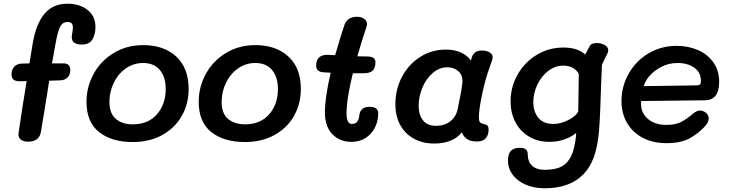

<svg xmlns="http://www.w3.org/2000/svg" viewBox="-20 -760 3914 1030"><path d="M492 -616Q492 -598 490 -589Q483 -552 466.5 -536.5Q450 -521 419 -521Q365 -521 365 -561Q365 -569 366 -573Q371 -598 371 -612Q371 -627 364.5 -634.5Q358 -642 342 -642Q316 -642 303 -617.5Q290 -593 278 -526Q264 -450 259 -420H321Q357 -420 357 -384Q357 -360 343 -345Q329 -330 304 -329L244 -327L233 -257Q212 -124 199 -51Q195 -26 177.5 -13Q160 0 132 0Q107 0 93 -10Q79 -20 79 -40L80 -49Q100 -187 123 -325L87 -324Q63 -324 52.5 -333Q42 -342 42 -361Q42 -387 57 -403Q72 -419 100 -419Q122 -419 138 -420L156 -530Q174 -633 219 -686.5Q264 -740 342 -740Q408 -740 450 -706.5Q492 -673 492 -616Z M444 -214Q444 -294 482.5 -364Q521 -434 590.5 -476Q660 -518 748 -518Q859 -518 925.5 -456.5Q992 -395 992 -283Q992 -203 955 -138Q918 -73 850 -35.5Q782 2 692 2Q579 2 511.5 -51.5Q444 -105 444 -214ZM869 -283Q869 -347 837.5 -384.5Q806 -422 748 -422Q695 -422 653.5 -392Q612 -362 589.5 -314Q567 -266 567 -214Q567 -151 601.5 -122Q636 -93 692 -93Q775 -93 822 -147Q869 -201 869 -283Z M1046 -214Q1046 -294 1084.5 -364Q1123 -434 1192.5 -476Q1262 -518 1350 -518Q1461 -518 1527.5 -456.5Q1594 -395 1594 -283Q1594 -203 1557 -138Q1520 -73 1452 -35.5Q1384 2 1294 2Q1181 2 1113.5 -51.5Q1046 -105 1046 -214ZM1471 -283Q1471 -347 1439.5 -384.5Q1408 -422 1350 -422Q1297 -422 1255.5 -392Q1214 -362 1191.5 -314Q1169 -266 1169 -214Q1169 -151 1203.5 -122Q1238 -93 1294 -93Q1377 -93 1424 -147Q1471 -201 1471 -283Z M2009 -152Q2009 -111 1991.5 -76Q1974 -41 1941.5 -20Q1909 1 1865 1Q1803 1 1763 -40Q1723 -81 1723 -158Q1723 -236 1754 -370L1717 -372Q1676 -374 1676 -408Q1676 -436 1691 -451Q1706 -466 1735 -466Q1748 -466 1778 -464Q1808 -569 1828 -627Q1835 -647 1852 -658.5Q1869 -670 1895 -670Q1919 -670 1934 -658.5Q1949 -647 1949 -630Q1949 -624 1946 -616Q1919 -535 1897 -458Q1915 -457 1952 -457Q1975 -456 1984.5 -448.5Q1994 -441 1994 -425Q1994 -395 1979 -381Q1964 -367 1931 -367H1873Q1839 -229 1839 -152Q1839 -95 1868 -95Q1904 -95 1908 -144Q1914 -187 1963 -187Q2009 -187 2009 -152Z M2601 -63Q2601 -37 2586.5 -19Q2572 -1 2539 -1Q2506 -1 2487.5 -12.5Q2469 -24 2457 -50Q2434 -20 2396 -5Q2358 10 2310 10Q2247 10 2199.5 -16.5Q2152 -43 2126.5 -90.5Q2101 -138 2101 -200Q2101 -281 2136.5 -348Q2172 -415 2234 -454.5Q2296 -494 2372 -494Q2420 -494 2454.5 -477.5Q2489 -461 2506 -435L2511 -452Q2523 -489 2564 -489Q2590 -489 2606.5 -479Q2623 -469 2623 -453Q2623 -442 2608 -403L2595 -365Q2578 -312 2563.5 -240Q2549 -168 2549 -132Q2549 -113 2554 -105.5Q2559 -98 2572 -96Q2588 -92 2594.5 -86.5Q2601 -81 2601 -63ZM2436 -178Q2446 -226 2453.5 -268Q2461 -310 2461 -325Q2461 -360 2437 -379.5Q2413 -399 2381 -399Q2337 -399 2301.5 -368.5Q2266 -338 2246 -290Q2226 -242 2226 -193Q2226 -144 2249 -114.5Q2272 -85 2320 -85Q2364 -85 2395.5 -109Q2427 -133 2436 -178Z M3243 -490Q3243 -480 3238 -472Q3222 -441 3209 -412L3203 -258L3200 -172Q3197 -102 3194 -64Q3191 -26 3185 7Q3146 250 2901 250Q2845 250 2800 230.5Q2755 211 2730 177Q2705 143 2705 101Q2705 66 2720.5 49.5Q2736 33 2769 33Q2811 33 2811 66Q2811 107 2834.5 129Q2858 151 2901 151Q2947 151 2979 139.5Q3011 128 3033 96.5Q3055 65 3065 6Q3070 -20 3071 -47Q3045 -25 3007.5 -12Q2970 1 2927 1Q2865 1 2817.5 -27.5Q2770 -56 2744.5 -105.5Q2719 -155 2719 -216Q2719 -293 2756.5 -359.5Q2794 -426 2859 -465.5Q2924 -505 3003 -505Q3044 -505 3073.5 -494.5Q3103 -484 3119 -467L3143 -512Q3149 -522 3157.5 -525.5Q3166 -529 3183 -529Q3205 -529 3224 -518.5Q3243 -508 3243 -490ZM3082 -162 3085 -363Q3078 -380 3055.5 -394Q3033 -408 3002 -408Q2958 -408 2921 -379.5Q2884 -351 2862.5 -305.5Q2841 -260 2841 -212Q2841 -161 2868 -128Q2895 -95 2949 -95Q2988 -95 3029 -116Q3070 -137 3082 -162Z M3314 -217Q3314 -297 3353 -365.5Q3392 -434 3459.5 -474Q3527 -514 3610 -514Q3671 -514 3723 -492Q3775 -470 3806.5 -426Q3838 -382 3838 -321Q3838 -222 3760 -222L3420 -218Q3419 -212 3419 -202Q3419 -153 3456.5 -121.5Q3494 -90 3555 -90Q3604 -90 3634.5 -106Q3665 -122 3700 -152Q3719 -167 3735 -167Q3753 -167 3767.5 -154.5Q3782 -142 3782 -125Q3782 -107 3766 -87Q3733 -49 3684.5 -20.5Q3636 8 3555 8Q3481 8 3426.5 -21.5Q3372 -51 3343 -102Q3314 -153 3314 -217ZM3716 -302Q3731 -302 3735.5 -307Q3740 -312 3740 -326Q3740 -372 3704.5 -397Q3669 -422 3615 -422Q3567 -422 3527 -401Q3487 -380 3462.5 -350.5Q3438 -321 3434 -298Z"/></svg>

Font: Mali SemiBold
Style: Italic
Weight: 600
Italic angle: -10°
Version: Version 1.000; ttfautohint (v1.6)